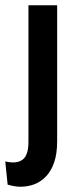

<svg xmlns="http://www.w3.org/2000/svg" viewBox="-42 -548 292 729"><path d="M36 161Q24 161 12.5 159Q1 157 -13 153L-22 65Q22 75 44 58Q66 41 66 -9V-528H175V-12Q175 36 163.5 69Q152 102 132 122.5Q112 143 87.5 152Q63 161 36 161Z"/></svg>

Font: Bricolage Grotesque 24pt Condensed Medium
Style: Regular
Weight: 500
Width: 3
Designer: Mathieu Triay
Foundry: Atelier Triay
Version: Version 1.001;gftools[0.9.33.dev8+g029e19f]